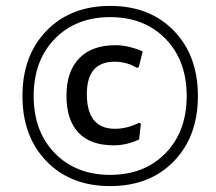

<svg xmlns="http://www.w3.org/2000/svg" viewBox="-20 -618 732 650"><path d="M137.5 -514Q219 -598 353 -598Q487 -598 568.5 -514Q650 -430 650 -293Q650 -156 568.5 -72Q487 12 353 12Q219 12 137.5 -72Q56 -156 56 -293Q56 -430 137.5 -514ZM540.5 -486.5Q469 -560 353 -560Q237 -560 165.5 -486.5Q94 -413 94 -293Q94 -173 165.5 -99.5Q237 -26 353 -26Q469 -26 540.5 -99.5Q612 -173 612 -293Q612 -413 540.5 -486.5ZM371 -465Q414 -465 463 -444L450 -391L444 -388Q410 -409 368 -409Q274 -409 274 -300Q274 -182 369 -182Q410 -182 450 -202L457 -200L451 -146Q409 -126 365 -126Q286 -126 245.5 -169Q205 -212 205 -294Q205 -376 248 -420.5Q291 -465 371 -465Z"/></svg>

Font: Alegreya Sans Medium
Style: Italic
Weight: 500
Italic angle: -7°
Designer: Juan Pablo del Peral
Foundry: Huerta Tipografica
Version: Version 2.007